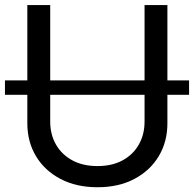

<svg xmlns="http://www.w3.org/2000/svg" viewBox="-23 -748 787 779"><path d="M744.1 -421.9V-363.3H656.2V-247.6Q656.2 -172.9 621.1 -114.3Q585.9 -55.7 522.2 -22Q458.5 11.7 372.6 11.7Q286.6 11.7 222.4 -22Q158.2 -55.7 123 -114.3Q87.9 -172.9 87.9 -247.6V-363.3H-2.9V-421.9H87.9V-727.5H180.7V-421.9H563.5V-727.5H656.2V-421.9ZM563.5 -363.3H180.7V-254.9Q180.7 -202.6 203.9 -161.9Q227.1 -121.1 270 -97.7Q313 -74.2 372.6 -74.2Q432.1 -74.2 474.9 -97.7Q517.6 -121.1 540.5 -161.9Q563.5 -202.6 563.5 -254.9Z"/></svg>

Font: Inter
Style: Regular
Weight: 400
Designer: Rasmus Andersson
Foundry: rsms
Version: Version 4.001;git-9221beed3